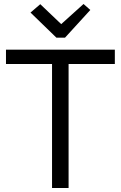

<svg xmlns="http://www.w3.org/2000/svg" viewBox="-20 -943 606 963"><path d="M263 -754 133 -880 182 -922 287 -822 399 -923 433 -893 306 -754ZM241 0V-622H10V-694H556V-622H324V0Z"/></svg>

Font: Cantarell
Style: Regular
Weight: 400
Designer: Dave Crossland, Nikolaus Waxweiler, Florian Fecher, Jacques Le Bailly, Eben Sorkin, Alexei Vanyashin, Alexios Zavras, Em
Version: Version 0.303